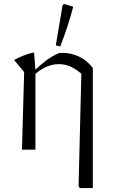

<svg xmlns="http://www.w3.org/2000/svg" viewBox="-20 -756 571 970"><path d="M91 0 102 -392 51 -453Q75 -466 100.5 -476Q126 -486 152 -491L159 -404Q186 -430 215.5 -452Q245 -474 279 -488Q286 -489 294 -489Q338 -489 377.5 -471Q417 -453 449 -413V194H383L377 184L391 -383Q337 -432 278 -432Q216 -432 159 -383V0ZM284 -521 262 -527 296 -729 303 -736 350 -722Q323 -619 284 -521Z"/></svg>

Font: Piazzolla Light
Style: Regular
Weight: 300
Designer: Juan Pablo del Peral
Foundry: Huerta Tipografica
Version: Version 1.330